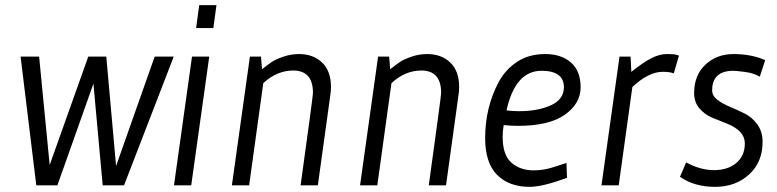

<svg xmlns="http://www.w3.org/2000/svg" viewBox="-20 -720 3020 746"><path d="M121 0 60 -500H132L173 -79L323 -500H393L431 -75L581 -500H655L462 0H379L343 -395L203 0Z M656 0 726 -500H793L723 0ZM821 -700 809 -611H742L754 -700Z M1142 -510Q1197 -510 1231.5 -477Q1266 -444 1266 -382Q1266 -365 1263 -347L1215 0H1148Q1196 -347 1196 -359Q1196 -446 1119 -446Q1056 -446 1003 -397L948 0H881L951 -500H994L998 -451Q1021 -469 1035.5 -479Q1050 -489 1080 -499.5Q1110 -510 1142 -510Z M1640 -510Q1695 -510 1729.5 -477Q1764 -444 1764 -382Q1764 -365 1761 -347L1713 0H1646Q1694 -347 1694 -359Q1694 -446 1617 -446Q1554 -446 1501 -397L1446 0H1379L1449 -500H1492L1496 -451Q1519 -469 1533.5 -479Q1548 -489 1578 -499.5Q1608 -510 1640 -510Z M2038 6Q1958 6 1911.5 -40.5Q1865 -87 1865 -184Q1865 -303 1918 -402Q1944 -450 1989.5 -480Q2035 -510 2098 -510Q2161 -510 2198.5 -477Q2236 -444 2236 -381Q2236 -318 2175 -274.5Q2114 -231 1992 -231Q1967 -231 1937 -234Q1933 -211 1933 -188Q1933 -118 1967 -88Q2001 -58 2054 -58Q2094 -58 2135 -72L2181 -87L2183 -29Q2088 6 2038 6ZM1997 -288Q2070 -288 2120.5 -311Q2171 -334 2171 -381Q2171 -445 2084 -445Q1982 -445 1948 -291Q1972 -288 1997 -288Z M2618 -504 2598 -435Q2582 -441 2555 -441Q2500 -441 2437 -382L2384 0H2317L2387 -500H2430L2433 -441Q2481 -479 2512 -494.5Q2543 -510 2571 -510Q2599 -510 2606.5 -507.5Q2614 -505 2618 -504Z M2646 -89Q2701 -59 2754.5 -59Q2808 -59 2841 -87Q2874 -115 2874 -163Q2874 -212 2804 -240Q2775 -251 2746.5 -263Q2718 -275 2697.5 -299Q2677 -323 2677 -358Q2677 -428 2721 -469Q2765 -510 2830 -510Q2895 -510 2947 -489L2953 -486L2932 -422Q2909 -436 2874.5 -440.5Q2840 -445 2830 -445Q2747 -445 2747 -369Q2747 -348 2767 -332.5Q2787 -317 2816 -305Q2845 -293 2874 -278.5Q2903 -264 2923 -236Q2943 -208 2943 -169Q2943 -90 2890.5 -42Q2838 6 2758 6Q2678 6 2622 -33Z"/></svg>

Font: Gudea
Style: Italic
Weight: 400
Version: Version 1.002